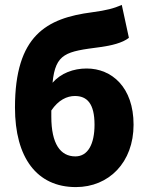

<svg xmlns="http://www.w3.org/2000/svg" viewBox="-20 -750 603 782"><path d="M189 -275C189 -284 189 -292 189 -300C218 -343 253 -359 285 -359C334 -359 365 -329 365 -242C365 -163 338 -113 287 -113C226 -113 189 -164 189 -275ZM289 12C424 12 524 -89 524 -242C524 -395 435 -471 333 -471C279 -471 228 -452 194 -413C206 -534 250 -540 387 -558C432 -564 479 -575 505 -596L476 -730C444 -716 415 -708 355 -700C170 -676 41 -606 41 -312C41 -108 130 12 289 12Z"/></svg>

Font: DAIFUKU Sans
Style: Bold
Weight: 700
Designer: Original font ‘Source Han Sans JP’ : Paul D. Hunt
Foundry: Daifuku
Version: Version 1.000